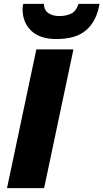

<svg xmlns="http://www.w3.org/2000/svg" viewBox="-20 -968 532 988"><path d="M16.1 0 167 -713.9H357.9L207 0ZM270 -767.1Q186 -767.1 141.1 -809.3Q96.2 -851.6 96.2 -920.9Q96.2 -938.5 100.1 -948.2H206.1Q206.1 -917 228.3 -901.1Q250.5 -885.3 286.1 -885.3Q317.9 -885.3 344.7 -897.2Q371.6 -909.2 384.3 -948.2H492.2Q477.1 -859.9 424.3 -813.5Q371.6 -767.1 270 -767.1Z"/></svg>

Font: Open Sans ExtraBold
Style: Italic
Weight: 800
Italic angle: -12°
Designer: Monotype Design Team
Foundry: Monotype Imaging Inc.
Version: Version 3.000; ttfautohint (v1.8.4)